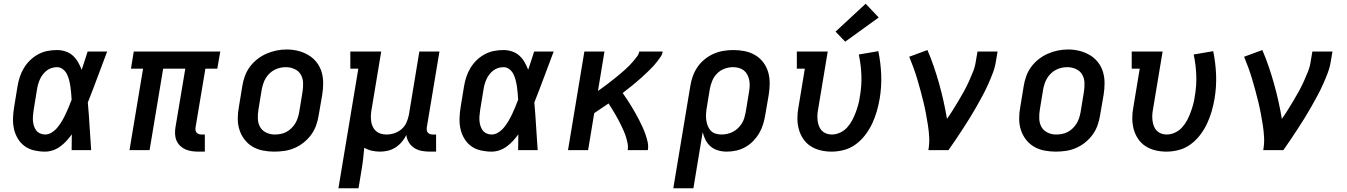

<svg xmlns="http://www.w3.org/2000/svg" viewBox="-20 -807 7240 1032"><path d="M222 8Q193 8 164 1.5Q135 -5 112.5 -21.5Q90 -38 75.5 -62.5Q61 -87 55 -114.5Q49 -142 50 -172Q51 -202 56 -232L74 -342Q78 -367 86 -392Q94 -417 108 -440.5Q122 -464 141.5 -483Q161 -502 185 -515Q209 -528 234.5 -533Q260 -538 286 -538Q310 -538 332.5 -530.5Q355 -523 371.5 -508Q388 -493 399.5 -473Q411 -453 419 -432Q427 -456 435 -480.5Q443 -505 451 -530H556Q530 -462 504.5 -393Q479 -324 452 -256Q458 -192 461.5 -128Q465 -64 470 0H365Q365 -21 365.5 -42.5Q366 -64 366 -85Q353 -67 337.5 -50Q322 -33 303.5 -19.5Q285 -6 264 1Q243 8 222 8ZM222 -84Q242 -84 260 -96Q278 -108 291 -124.5Q304 -141 314.5 -159Q325 -177 333.5 -195.5Q342 -214 350 -233Q358 -252 365 -271Q364 -289 362.5 -306.5Q361 -324 358.5 -341.5Q356 -359 351.5 -376.5Q347 -394 339.5 -409Q332 -424 318 -435Q304 -446 286 -446Q272 -446 257.5 -441.5Q243 -437 231.5 -428Q220 -419 210.5 -407Q201 -395 195 -381.5Q189 -368 185 -354.5Q181 -341 179 -327L161 -217Q159 -202 157.5 -187.5Q156 -173 157 -159Q158 -145 162 -131.5Q166 -118 174 -107Q182 -96 195 -90Q208 -84 222 -84Z M1047 8Q1029 8 1011 5.5Q993 3 977 -4Q961 -11 948.5 -23Q936 -35 929 -51Q922 -67 921 -85.5Q920 -104 923 -122L976 -438H857L784 0H676L749 -438H684L699 -530H1164L1148 -438H1084L1031 -122Q1030 -114 1031 -107Q1032 -100 1036.5 -94.5Q1041 -89 1048 -86.5Q1055 -84 1063 -84H1081V8Z M1454 8Q1423 8 1392.5 2Q1362 -4 1337 -19Q1312 -34 1294 -57.5Q1276 -81 1267 -109.5Q1258 -138 1258 -169.5Q1258 -201 1264 -232L1282 -342Q1286 -369 1295.5 -396Q1305 -423 1322 -446.5Q1339 -470 1362.5 -488.5Q1386 -507 1412.5 -518.5Q1439 -530 1466 -535.5Q1493 -541 1521 -541Q1553 -541 1582.5 -533.5Q1612 -526 1637.5 -511Q1663 -496 1681.5 -472.5Q1700 -449 1708.5 -420.5Q1717 -392 1717 -360.5Q1717 -329 1712 -298L1693 -188Q1689 -161 1679.5 -134Q1670 -107 1653 -83.5Q1636 -60 1613 -41.5Q1590 -23 1563.5 -11.5Q1537 0 1509 4Q1481 8 1454 8ZM1456 -84Q1472 -84 1488 -87Q1504 -90 1518.5 -97.5Q1533 -105 1545.5 -117Q1558 -129 1566.5 -143Q1575 -157 1580 -172Q1585 -187 1588 -203L1606 -313Q1610 -338 1609 -362.5Q1608 -387 1596.5 -406.5Q1585 -426 1563 -436Q1541 -446 1517 -446Q1501 -446 1485.5 -442.5Q1470 -439 1455.5 -431.5Q1441 -424 1429 -412.5Q1417 -401 1408.5 -387Q1400 -373 1395 -357.5Q1390 -342 1387 -327L1369 -217Q1365 -193 1366 -168.5Q1367 -144 1378 -124.5Q1389 -105 1410.5 -94.5Q1432 -84 1456 -84Q1456 -84 1456 -84Q1456 -84 1456 -84Z M1799 205 1906 -438H1863V-530H2029L1977 -217Q1974 -201 1973.5 -185.5Q1973 -170 1975 -155Q1977 -140 1983.5 -126Q1990 -112 2001 -102.5Q2012 -93 2026.5 -88.5Q2041 -84 2057 -84Q2079 -84 2100 -91Q2121 -98 2138.5 -113Q2156 -128 2165 -149Q2174 -170 2178 -191L2234 -530H2342L2274 -122Q2273 -114 2274 -107Q2275 -100 2279.5 -94.5Q2284 -89 2291 -86.5Q2298 -84 2306 -84H2324V8H2291Q2268 8 2246.5 4Q2225 0 2207 -11.5Q2189 -23 2178 -41Q2167 -59 2164 -81Q2154 -61 2139 -43.5Q2124 -26 2105 -14Q2086 -2 2065 3Q2044 8 2023 8Q2000 8 1978 3Q1956 -2 1938 -13Q1935 16 1932 45Q1929 74 1924 102L1907 205Z M2622 8Q2593 8 2564 1.5Q2535 -5 2512.5 -21.5Q2490 -38 2475.5 -62.5Q2461 -87 2455 -114.5Q2449 -142 2450 -172Q2451 -202 2456 -232L2474 -342Q2478 -367 2486 -392Q2494 -417 2508 -440.5Q2522 -464 2541.5 -483Q2561 -502 2585 -515Q2609 -528 2634.5 -533Q2660 -538 2686 -538Q2710 -538 2732.5 -530.5Q2755 -523 2771.5 -508Q2788 -493 2799.5 -473Q2811 -453 2819 -432Q2827 -456 2835 -480.5Q2843 -505 2851 -530H2956Q2930 -462 2904.5 -393Q2879 -324 2852 -256Q2858 -192 2861.5 -128Q2865 -64 2870 0H2765Q2765 -21 2765.5 -42.5Q2766 -64 2766 -85Q2753 -67 2737.5 -50Q2722 -33 2703.5 -19.5Q2685 -6 2664 1Q2643 8 2622 8ZM2622 -84Q2642 -84 2660 -96Q2678 -108 2691 -124.5Q2704 -141 2714.5 -159Q2725 -177 2733.5 -195.5Q2742 -214 2750 -233Q2758 -252 2765 -271Q2764 -289 2762.5 -306.5Q2761 -324 2758.5 -341.5Q2756 -359 2751.5 -376.5Q2747 -394 2739.5 -409Q2732 -424 2718 -435Q2704 -446 2686 -446Q2672 -446 2657.5 -441.5Q2643 -437 2631.5 -428Q2620 -419 2610.5 -407Q2601 -395 2595 -381.5Q2589 -368 2585 -354.5Q2581 -341 2579 -327L2561 -217Q2559 -202 2557.5 -187.5Q2556 -173 2557 -159Q2558 -145 2562 -131.5Q2566 -118 2574 -107Q2582 -96 2595 -90Q2608 -84 2622 -84Z M3033 0 3121 -530H3229L3194 -318Q3206 -327 3219 -336Q3232 -345 3244 -354.5Q3256 -364 3268.5 -373.5Q3281 -383 3293 -393Q3305 -403 3317 -413Q3329 -423 3340.5 -433.5Q3352 -444 3363 -455Q3374 -466 3384 -478Q3394 -490 3403.5 -502.5Q3413 -515 3416 -530H3542Q3540 -515 3531 -502Q3522 -489 3512.5 -476.5Q3503 -464 3492.5 -452.5Q3482 -441 3470.5 -430Q3459 -419 3447.5 -408Q3436 -397 3424.5 -387Q3413 -377 3401 -366.5Q3389 -356 3376.5 -346Q3364 -336 3351.5 -326.5Q3339 -317 3327 -307Q3339 -290 3350.5 -272.5Q3362 -255 3373 -237Q3384 -219 3394.5 -200.5Q3405 -182 3414.5 -163.5Q3424 -145 3433 -125.5Q3442 -106 3449 -86Q3456 -66 3461 -44Q3466 -22 3462 0H3354Q3357 -18 3353.5 -35.5Q3350 -53 3345 -69.5Q3340 -86 3333 -102Q3326 -118 3318.5 -133.5Q3311 -149 3303 -164Q3295 -179 3286.5 -193.5Q3278 -208 3269 -222.5Q3260 -237 3251 -251Q3232 -238 3212.5 -225Q3193 -212 3174 -199L3141 0Z M3599 205 3690 -342Q3694 -369 3703 -395Q3712 -421 3728 -445Q3744 -469 3766.5 -487.5Q3789 -506 3815 -517.5Q3841 -529 3868 -533.5Q3895 -538 3922 -538Q3953 -538 3983 -532Q4013 -526 4038.5 -511Q4064 -496 4082 -472.5Q4100 -449 4108.5 -420.5Q4117 -392 4117 -360.5Q4117 -329 4112 -298L4093 -188Q4089 -163 4081.5 -138.5Q4074 -114 4060.5 -91Q4047 -68 4028 -48.5Q4009 -29 3985.5 -16Q3962 -3 3936.5 2.5Q3911 8 3886 8Q3862 8 3839.5 1.5Q3817 -5 3800 -19.5Q3783 -34 3772.5 -54.5Q3762 -75 3757 -97L3707 205ZM3858 -84Q3874 -84 3889.5 -87.5Q3905 -91 3919.5 -98.5Q3934 -106 3946 -117.5Q3958 -129 3967 -143Q3976 -157 3980.5 -172.5Q3985 -188 3988 -203L4006 -313Q4009 -329 4009.5 -345.5Q4010 -362 4007 -377Q4004 -392 3997 -405.5Q3990 -419 3978 -428.5Q3966 -438 3951 -442Q3936 -446 3920 -446Q3897 -446 3874 -437.5Q3851 -429 3834 -411.5Q3817 -394 3808 -372Q3799 -350 3795 -327L3779 -229Q3776 -212 3775 -195.5Q3774 -179 3776 -163Q3778 -147 3783.5 -132Q3789 -117 3799.5 -105.5Q3810 -94 3825.5 -89Q3841 -84 3858 -84Z M4450 8Q4419 8 4390 1Q4361 -6 4337 -21.5Q4313 -37 4297 -61Q4281 -85 4273.5 -113Q4266 -141 4266 -171.5Q4266 -202 4272 -232L4306 -438H4263V-530H4429L4377 -217Q4374 -202 4373.5 -186.5Q4373 -171 4375 -156.5Q4377 -142 4382.5 -128Q4388 -114 4398 -104Q4408 -94 4422 -89Q4436 -84 4451 -84Q4473 -84 4495 -94Q4517 -104 4533 -121.5Q4549 -139 4560 -159.5Q4571 -180 4579 -201.5Q4587 -223 4593 -244.5Q4599 -266 4602 -289Q4612 -346 4610 -402Q4608 -458 4596 -514L4701 -532Q4714 -469 4716.5 -404.5Q4719 -340 4708 -275Q4702 -241 4692.5 -208Q4683 -175 4668 -143Q4653 -111 4631 -82Q4609 -53 4580 -31.5Q4551 -10 4517 -1Q4483 8 4450 8ZM4523 -583 4471 -637 4633 -787 4703 -713Z M4970 0Q4976 -33 4974.5 -66.5Q4973 -100 4968 -132Q4963 -164 4957 -196Q4951 -228 4943.5 -259Q4936 -290 4927.5 -321Q4919 -352 4910 -382.5Q4901 -413 4890 -443Q4879 -473 4867 -502L4965 -538Q4984 -494 4999.5 -448.5Q5015 -403 5028 -356.5Q5041 -310 5051.5 -263Q5062 -216 5070 -168Q5087 -192 5102.5 -217Q5118 -242 5133 -267Q5148 -292 5162 -317.5Q5176 -343 5188 -369.5Q5200 -396 5210.5 -422.5Q5221 -449 5225 -477L5234 -530H5342L5333 -477Q5328 -445 5316 -413.5Q5304 -382 5290 -351Q5276 -320 5260 -290.5Q5244 -261 5227 -231Q5210 -201 5192 -172Q5174 -143 5155 -114Q5136 -85 5117 -56.5Q5098 -28 5078 0Z M5654 8Q5623 8 5592.5 2Q5562 -4 5537 -19Q5512 -34 5494 -57.5Q5476 -81 5467 -109.5Q5458 -138 5458 -169.5Q5458 -201 5464 -232L5482 -342Q5486 -369 5495.5 -396Q5505 -423 5522 -446.5Q5539 -470 5562.5 -488.5Q5586 -507 5612.5 -518.5Q5639 -530 5666 -535.5Q5693 -541 5721 -541Q5753 -541 5782.5 -533.5Q5812 -526 5837.5 -511Q5863 -496 5881.5 -472.5Q5900 -449 5908.5 -420.5Q5917 -392 5917 -360.5Q5917 -329 5912 -298L5893 -188Q5889 -161 5879.5 -134Q5870 -107 5853 -83.5Q5836 -60 5813 -41.5Q5790 -23 5763.5 -11.5Q5737 0 5709 4Q5681 8 5654 8ZM5656 -84Q5672 -84 5688 -87Q5704 -90 5718.5 -97.5Q5733 -105 5745.5 -117Q5758 -129 5766.5 -143Q5775 -157 5780 -172Q5785 -187 5788 -203L5806 -313Q5810 -338 5809 -362.5Q5808 -387 5796.5 -406.5Q5785 -426 5763 -436Q5741 -446 5717 -446Q5701 -446 5685.5 -442.5Q5670 -439 5655.5 -431.5Q5641 -424 5629 -412.5Q5617 -401 5608.5 -387Q5600 -373 5595 -357.5Q5590 -342 5587 -327L5569 -217Q5565 -193 5566 -168.5Q5567 -144 5578 -124.5Q5589 -105 5610.5 -94.5Q5632 -84 5656 -84Q5656 -84 5656 -84Q5656 -84 5656 -84Z M6250 8Q6219 8 6190 1Q6161 -6 6137 -21.5Q6113 -37 6097 -61Q6081 -85 6073.5 -113Q6066 -141 6066 -171.5Q6066 -202 6072 -232L6106 -438H6063V-530H6229L6177 -217Q6174 -202 6173.5 -186.5Q6173 -171 6175 -156.5Q6177 -142 6182.5 -128Q6188 -114 6198 -104Q6208 -94 6222 -89Q6236 -84 6251 -84Q6273 -84 6295 -94Q6317 -104 6333 -121.5Q6349 -139 6360 -159.5Q6371 -180 6379 -201.5Q6387 -223 6393 -244.5Q6399 -266 6402 -289Q6412 -346 6410 -402Q6408 -458 6396 -514L6501 -532Q6514 -469 6516.5 -404.5Q6519 -340 6508 -275Q6502 -241 6492.5 -208Q6483 -175 6468 -143Q6453 -111 6431 -82Q6409 -53 6380 -31.5Q6351 -10 6317 -1Q6283 8 6250 8Z M6770 0Q6776 -33 6774.5 -66.5Q6773 -100 6768 -132Q6763 -164 6757 -196Q6751 -228 6743.5 -259Q6736 -290 6727.5 -321Q6719 -352 6710 -382.5Q6701 -413 6690 -443Q6679 -473 6667 -502L6765 -538Q6784 -494 6799.5 -448.5Q6815 -403 6828 -356.5Q6841 -310 6851.5 -263Q6862 -216 6870 -168Q6887 -192 6902.5 -217Q6918 -242 6933 -267Q6948 -292 6962 -317.5Q6976 -343 6988 -369.5Q7000 -396 7010.5 -422.5Q7021 -449 7025 -477L7034 -530H7142L7133 -477Q7128 -445 7116 -413.5Q7104 -382 7090 -351Q7076 -320 7060 -290.5Q7044 -261 7027 -231Q7010 -201 6992 -172Q6974 -143 6955 -114Q6936 -85 6917 -56.5Q6898 -28 6878 0Z"/></svg>

Font: Iosevka Curly Slab SmBdEx
Style: Italic
Weight: 600
Width: 7
Italic angle: -9°
Monospace: yes
Designer: Belleve Invis
Foundry: Belleve Invis
Version: Version 11.1.0; ttfautohint (v1.8.3)